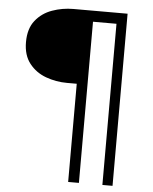

<svg xmlns="http://www.w3.org/2000/svg" viewBox="-58 -702 763 955"><g transform="rotate(5 323.5 -224.5)"><path d="M318.4 205.1V-285.2H269.5Q214.8 -285.2 164.1 -303.7Q113.3 -322.3 81.1 -363.3Q48.8 -404.3 48.8 -469.7Q48.8 -537.1 81.1 -577.6Q113.3 -618.2 164.1 -636.2Q214.8 -654.3 269.5 -654.3H540V205.1H489.3V-599.6H372.1V205.1Z"/></g></svg>

Font: Sen
Style: Regular
Weight: 400
Designer: Kosal Sen, Philatype
Foundry: Philatype
Version: Version 2.000;gftools[0.9.31]